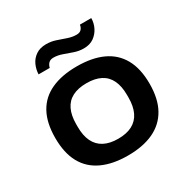

<svg xmlns="http://www.w3.org/2000/svg" viewBox="-166 -870 1005 1028"><g transform="rotate(-30 336.0 -356.0)"><path d="M336 12Q243 12 177.5 -18.5Q112 -49 78.5 -110Q45 -171 45 -264Q45 -357 78.5 -418Q112 -479 177.5 -509Q243 -539 336 -539Q430 -539 495 -509Q560 -479 594 -418Q628 -357 628 -264Q628 -171 594 -110Q560 -49 495 -18.5Q430 12 336 12ZM336 -92Q388 -92 423 -110.5Q458 -129 475.5 -165.5Q493 -202 493 -255V-272Q493 -326 475.5 -362.5Q458 -399 423 -417Q388 -435 336 -435Q284 -435 249 -417Q214 -399 196.5 -362.5Q179 -326 179 -272V-255Q179 -202 196.5 -165.5Q214 -129 249 -110.5Q284 -92 336 -92ZM138 -604Q139 -634 151.5 -661.5Q164 -689 189.5 -706.5Q215 -724 253 -724Q284 -724 312 -714.5Q340 -705 367.5 -695.5Q395 -686 421 -686Q440 -686 450 -696Q460 -706 463 -724H533Q533 -694 519.5 -666.5Q506 -639 481 -621Q456 -603 418 -603Q388 -603 359.5 -613Q331 -623 304 -632.5Q277 -642 251 -642Q232 -642 221.5 -631.5Q211 -621 207 -604Z"/></g></svg>

Font: Archivo SemiBold SemiExpanded
Style: Regular
Weight: 600
Width: 6
Version: Version 2.001